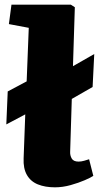

<svg xmlns="http://www.w3.org/2000/svg" viewBox="-20 -787 425 821"><path d="M215 14Q173 14 142 1.5Q111 -11 95 -39Q79 -67 81 -110L88 -298L7 -255L13 -396L94 -439L103 -668L18 -684L29 -767H283L300 -756L292 -504L383 -556L376 -415L287 -364L280 -139Q279 -123 286.5 -109.5Q294 -96 316 -96Q327 -96 339.5 -99.5Q352 -103 361 -106L379 -35Q369 -28 342.5 -16.5Q316 -5 282 4.5Q248 14 215 14Z"/></svg>

Font: Literata 18pt Black
Style: Italic
Weight: 900
Italic angle: -2°
Designer: Latin by Veronika Burian and Jose Scaglione. Greek by Irene Vlachou. Cyrillic by Vera Evstafieva
Foundry: TypeTogether
Version: Version 3.103;gftools[0.9.29]